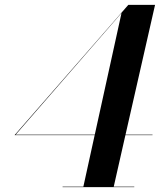

<svg xmlns="http://www.w3.org/2000/svg" viewBox="-20 -770 668 790"><path d="M532.5 -2H448L496 -214H607.5V-216H496.5L618 -750H508L40 -214H369.5L323 -2H237.5V0H532.5ZM44.5 -216 480 -716.5 370 -216Z"/></svg>

Font: Bodoni* 96pt Medium
Style: Italic
Weight: 500
Italic angle: -13°
Version: Version 2.3